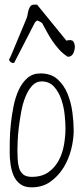

<svg xmlns="http://www.w3.org/2000/svg" viewBox="-20 -802 356 823"><path d="M21.5 -147.5Q21.5 -167 22 -199.7Q22.5 -232.4 26.4 -270Q30.3 -307.6 38.1 -346.7Q45.9 -385.7 60.5 -417Q75.2 -448.2 97.7 -467.8Q120.1 -487.3 153.3 -487.3Q199.2 -487.3 227.1 -461.9Q254.9 -436.5 270 -398.9Q285.2 -361.3 290.5 -318.8Q295.9 -276.4 295.9 -242.2Q295.9 -205.1 285.2 -162.1Q274.4 -119.1 252 -83Q229.5 -46.9 195.8 -22.9Q162.1 1 115.2 1Q85 1 66.4 -13.2Q47.9 -27.3 38.6 -48.8Q29.3 -70.3 25.4 -96.7Q21.5 -123 21.5 -147.5ZM54.7 -159.2Q54.7 -140.6 55.7 -120.6Q56.6 -100.6 61.5 -83Q66.4 -65.4 79.1 -54.7Q91.8 -43.9 116.2 -43.9Q159.2 -43.9 187 -63.5Q214.8 -83 231.4 -113.8Q248 -144.5 254.4 -181.6Q260.7 -218.8 260.7 -252.9Q260.7 -274.4 257.3 -308.6Q253.9 -342.8 243.2 -375Q232.4 -407.2 211.9 -430.2Q191.4 -453.1 158.2 -453.1Q134.8 -453.1 117.7 -434.6Q100.6 -416 88.9 -386.7Q77.1 -357.4 70.8 -322.3Q64.5 -287.1 60.5 -254.9Q56.6 -222.7 55.7 -196.3Q54.7 -169.9 54.7 -159.2ZM18.6 -545.9Q25.4 -558.6 35.6 -583.5Q45.9 -608.4 57.1 -635.3Q68.4 -662.1 78.6 -686.5Q88.9 -710.9 94.7 -725.6Q97.7 -734.4 99.1 -744.1Q100.6 -753.9 103.5 -762.2Q106.4 -770.5 111.3 -776.4Q116.2 -782.2 128.9 -782.2H134.8Q138.7 -782.2 139.6 -781.2L264.6 -627.9Q288.1 -633.8 294.4 -624Q300.8 -614.3 300.8 -600.6Q300.8 -587.9 293.9 -573.2Q287.1 -558.6 270.5 -558.6Q249 -572.3 232.9 -590.3Q216.8 -608.4 203.6 -627.9Q190.4 -647.5 180.2 -667Q169.9 -686.5 161.1 -702.1Q159.2 -705.1 150.4 -709.5Q141.6 -713.9 139.6 -713.9Q137.7 -713.9 133.3 -709.5Q128.9 -705.1 127.9 -702.1L41 -533.2Q41 -532.2 39.1 -532.2H36.1Q24.4 -532.2 18.6 -545.9Z"/></svg>

Font: Waiting for the Sunrise
Style: Regular
Weight: 300
Version: Version 1.001 2001